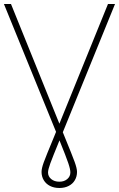

<svg xmlns="http://www.w3.org/2000/svg" viewBox="-46 -727 594 957"><path d="M8.8 -707 250 -110.4 492.2 -707H527.3L267.1 -67.9L274.4 -49.8Q314.5 47.9 326.2 80.3Q337.9 112.8 337.9 129.9Q337.9 152.8 327.1 171.1Q316.4 189.5 296.4 199.7Q276.4 210 250 210Q223.1 210 203.1 199.7Q183.1 189.5 172.1 171.1Q161.1 152.8 161.1 129.9Q161.1 112.3 172.1 82Q183.1 51.8 221.7 -41L233.4 -69.8L-26.4 -707ZM250 178.7Q273.9 178.7 289.3 165.5Q304.7 152.3 304.7 132.8Q305.2 118.2 294.2 85.7Q283.2 53.2 250.5 -27.3Q215.8 57.1 204.6 87.9Q193.4 118.7 193.4 132.8Q193.4 152.3 209.2 165.5Q225.1 178.7 250 178.7Z"/></svg>

Font: Pretendard GOV Thin
Style: Regular
Weight: 100
Designer: Base glyphs from Inter by Rasmus Andersson; Hangeul glyphs from Noto Sans CJK(Source Han Sans) by Jang Soo-young and Kan
Foundry: Kil Hyung-jin
Version: Version 1.309